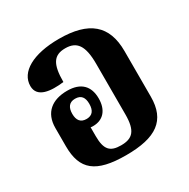

<svg xmlns="http://www.w3.org/2000/svg" viewBox="-134 -681 800 814"><g transform="rotate(-30 266.0 -274.0)"><path d="M258 11C405 11 472 -36 472 -152V-375C472 -501 403 -559 257 -559C129 -559 52 -514 52 -446C52 -389 117 -383 182 -391C182 -478 203 -511 260 -511C316 -511 341 -478 341 -388V-141C341 -60 316 -36 260 -36C207 -36 186 -57 186 -124V-167C190 -166 194 -166 198 -166C247 -166 277 -199 277 -256C277 -316 244 -351 177 -351C104 -351 55 -315 55 -239V-150C55 -35 110 11 258 11ZM189 -206C160 -206 147 -224 147 -255C147 -286 160 -305 189 -305C219 -305 231 -287 231 -256C231 -224 218 -206 189 -206Z"/></g></svg>

Font: Noto Serif Thai Condensed
Style: Bold
Weight: 700
Width: 3
Designer: Monotype Design Team
Foundry: Monotype Imaging Inc.
Version: Version 2.002